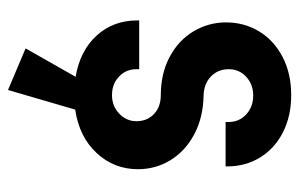

<svg xmlns="http://www.w3.org/2000/svg" viewBox="-154 -414 748 480"><g transform="rotate(90 220.0 -174.0)"><path d="M101 136 172 11Q107 0 69 -41.5Q31 -83 31 -144V-148H153V-141Q153 -115 171.5 -97.5Q190 -80 218 -80Q245 -80 264 -98Q283 -116 283 -141Q283 -168 265 -185Q247 -202 218 -202Q164 -202 122.5 -224Q81 -246 58.5 -283.5Q36 -321 36 -365Q36 -410 58 -447Q80 -484 121.5 -506Q163 -528 218 -528Q270 -528 310.5 -507.5Q351 -487 373.5 -450.5Q396 -414 396 -368V-364H285V-372Q285 -398 266 -415.5Q247 -433 219 -433Q191 -433 172 -415.5Q153 -398 153 -372Q153 -345 171 -327.5Q189 -310 218 -309Q274 -308 316 -285.5Q358 -263 380.5 -226Q403 -189 403 -145Q403 -85 362.5 -41.5Q322 2 254 12L205 180Z"/></g></svg>

Font: Lineal Medium
Style: Regular
Weight: 600
Designer: Created by Frank Adebiaye with contributions from Anton Moglia & Ariel Martín Pérez
Created by Frank ADEBIAYE with FontF
Foundry: Velvetyne Type Foundry
Version: Version 2.000